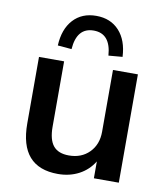

<svg xmlns="http://www.w3.org/2000/svg" viewBox="-87 -858 810 941"><g transform="rotate(10 317.5 -388.0)"><path d="M566.4 -539.1V0H442.4V-84Q415 -39.1 368.7 -14.6Q322.3 9.8 264.6 9.8Q74.2 9.8 74.2 -208V-539.1H199.2V-213.9Q199.2 -149.4 224.1 -119.1Q249 -88.9 301.8 -88.9Q364.3 -88.9 403.3 -128.4Q442.4 -168 442.4 -231.4V-539.1ZM155.3 -610.4Q159.2 -692.4 202.1 -739.3Q245.1 -786.1 316.4 -786.1Q387.7 -786.1 430.7 -739.3Q473.6 -692.4 477.5 -610.4L408.2 -604.5Q400.4 -712.9 316.4 -712.9Q232.4 -712.9 224.6 -604.5Z"/></g></svg>

Font: Min Sans SemiBold
Style: Regular
Weight: 600
Designer: Jinseong-Kim, NotoSansCJK, Nunito
Foundry: Jinseong-Kim
Version: Version 1.400;Glyphs 3.1.2 (3151)